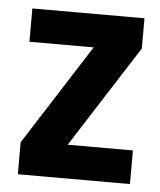

<svg xmlns="http://www.w3.org/2000/svg" viewBox="-42 -526 470 563"><g transform="rotate(5 193.0 -244.0)"><path d="M169 -99H361V0H31V-94L220 -390H31V-488H361V-399Z"/></g></svg>

Font: Squada One
Style: Regular
Weight: 400
Designer: Joe Prince
Foundry: Joe Prince
Version: Version 1.001